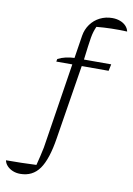

<svg xmlns="http://www.w3.org/2000/svg" viewBox="-226 -802 745 1073"><g transform="rotate(10 146.0 -265.5)"><path d="M-34 208Q-57 208 -76.5 200Q-96 192 -109 178Q-122 164 -125 147Q-80 147 -38.5 146Q3 145 47 143Q54 114 60 90.5Q66 67 71 40.5Q76 14 81 -23L173 -612Q179 -649 200 -678Q221 -707 253 -723Q285 -739 323 -739Q347 -739 367 -731.5Q387 -724 400 -710.5Q413 -697 417 -679Q326 -683 243 -675Q236 -659 231.5 -644.5Q227 -630 223.5 -610Q220 -590 216 -559Q212 -528 206 -480L133 -24Q114 98 75 153Q36 208 -34 208ZM56 -445 59 -460Q80 -471 104 -476.5Q128 -482 156 -483H361L353 -445Z"/></g></svg>

Font: Piazzolla Thin ExtraLight
Style: Italic
Weight: 250
Italic angle: -11.3°
Version: Version 2.005